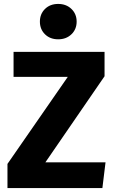

<svg xmlns="http://www.w3.org/2000/svg" viewBox="-20 -957 584 977"><path d="M209 -911.5Q235 -937 276 -937Q317 -937 343.5 -911.5Q370 -886 370 -847Q370 -808 343.5 -782.5Q317 -757 276 -757Q235 -757 209 -782.5Q183 -808 183 -847Q183 -886 209 -911.5ZM512 -693V-569L211 -131H517L501 0H18V-123L325 -566H49V-693Z"/></svg>

Font: Fira Sans
Style: Bold
Weight: 700
Designer: bBox Type GmbH & Carrois Corporate GbR & Edenspiekermann AG
Foundry: bBox Type GmbH & Carrois Corporate GbR & Edenspiekermann AG
Version: Version 4.301;PS 004.301;hotconv 1.0.88;makeotf.lib2.5.64775